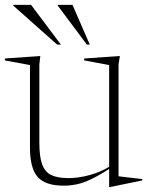

<svg xmlns="http://www.w3.org/2000/svg" viewBox="-29 -752 604 788"><path d="M132.5 -165.5Q132.5 -109 144 -77.5Q155.5 -46 181.5 -33.5Q207.5 -21 251.5 -21Q294.5 -21 339.8 -33.8Q385 -46.5 419 -67.5V-485L316.5 -504V-512L463 -522L457.5 -488V-28.5L555 -17V-11.5L423.5 15.5H419V-58.5Q375 -30.5 343.5 -15.8Q312 -1 285.8 4.5Q259.5 10 232.5 10Q157 10 125.5 -25.8Q94 -61.5 94 -147.5V-485L-9 -504V-512L136.5 -522L132.5 -488ZM221 -569H205.5L25.5 -729V-732H98.5ZM339.5 -569H327.5L208 -729V-732H268.5Z"/></svg>

Font: Newsreader 72pt ExtraLight
Style: Regular
Weight: 275
Designer: Hugues Gentile
Foundry: Production Type
Version: Version 1.003; ttfautohint (v1.8.3)